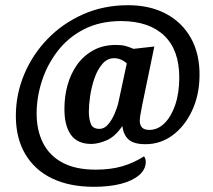

<svg xmlns="http://www.w3.org/2000/svg" viewBox="-20 -621 819 739"><path d="M341 98Q248 98 181 66Q114 34 77.5 -27.5Q41 -89 41 -175Q41 -258 73 -334.5Q105 -411 163 -471Q221 -531 300 -566Q379 -601 473 -601Q556 -601 618 -568.5Q680 -536 714.5 -475Q749 -414 748 -329Q747 -254 719 -194.5Q691 -135 644.5 -100.5Q598 -66 540 -66Q495 -66 475 -84Q455 -102 451 -136Q423 -95 390.5 -81Q358 -67 331 -67Q277 -67 252 -103.5Q227 -140 228 -205Q228 -250 240 -293.5Q252 -337 276.5 -371.5Q301 -406 338.5 -427Q376 -448 426 -448Q448 -448 461.5 -444.5Q475 -441 494 -433L574 -442L527 -215Q522 -191 520 -177Q518 -163 518 -156Q518 -140 526.5 -130.5Q535 -121 555 -121Q587 -121 613 -146.5Q639 -172 654.5 -217.5Q670 -263 670 -323Q670 -428 612.5 -483.5Q555 -539 448 -540Q365 -540 303.5 -508.5Q242 -477 201.5 -424Q161 -371 141 -308.5Q121 -246 121 -184Q121 -119 146 -70Q171 -21 221.5 5.5Q272 32 348 32Q406 32 450.5 19Q495 6 534 -19Q538 -15 539.5 -9.5Q541 -4 541 2Q541 31 515.5 53Q490 75 445.5 86.5Q401 98 341 98ZM363 -125Q381 -125 395.5 -141.5Q410 -158 420.5 -182Q431 -206 436 -228L468 -377Q457 -387 444.5 -392Q432 -397 419 -397Q393 -397 374 -375Q355 -353 343.5 -319.5Q332 -286 327 -251.5Q322 -217 322 -192Q322 -164 329.5 -144.5Q337 -125 363 -125Z"/></svg>

Font: Sansita Swashed Light
Style: Regular
Weight: 400
Version: Version 1.003